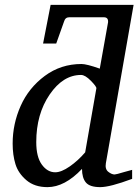

<svg xmlns="http://www.w3.org/2000/svg" viewBox="-20 -757 569 789"><path d="M390 -475 424 -665Q426 -686 407 -686H264Q248 -686 243 -668L211 -578H157L188 -737H529L415 -86Q411 -62 425 -51Q439 -40 451 -40Q457 -40 490 -50L523 -59V-22Q432 12 392 12Q349 12 333 -7Q317 -26 317 -63Q246 12 175 12Q122 12 88.5 -16.5Q55 -45 43.5 -82.5Q32 -120 32 -167Q32 -248 65 -322Q98 -396 164 -445Q230 -494 315 -494Q336 -494 390 -475ZM376 -394Q377 -401 353.5 -425Q330 -449 313 -449Q239 -449 184 -368.5Q129 -288 129 -173Q129 -112 152 -80.5Q175 -49 207 -49Q232 -49 266.5 -73Q301 -97 330 -131Z"/></svg>

Font: Veleka
Style: Italic
Weight: 400
Italic angle: -12°
Designer: Stefan Peev, Context Ltd, 2016; SIL International, 1997-2014.
Foundry: Stefan Peev, Context Ltd, 2016
Version: Version 1.000